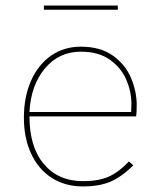

<svg xmlns="http://www.w3.org/2000/svg" viewBox="-20 -666 577 691"><path d="M66 -243Q66 -317 91.5 -375Q117 -433 163.5 -465.5Q210 -498 271 -498Q341 -498 386 -466Q431 -434 451.5 -385.5Q472 -337 472 -288Q472 -261 470 -247H86Q86 -137 138 -75.5Q190 -14 279 -14Q333 -14 369.5 -29.5Q406 -45 444 -85L460 -71Q416 -28 376 -11.5Q336 5 279 5Q214 5 166 -26Q118 -57 92 -113Q66 -169 66 -243ZM452 -263 453 -292Q453 -336 434.5 -379Q416 -422 375.5 -451Q335 -480 271 -480Q192 -480 141.5 -419.5Q91 -359 86 -263ZM138 -646H404V-631H138Z"/></svg>

Font: Hanken Grotesk Thin
Style: Regular
Weight: 100
Designer: Alfredo Marco Pradil
Foundry: Hanken Design Co.
Version: Version 3.014